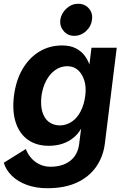

<svg xmlns="http://www.w3.org/2000/svg" viewBox="-26 -761 678 1018"><path d="M394 0 404 -79Q389 -52 364.5 -31.5Q340 -11 307 0.5Q274 12 232 12Q167 12 122 -20Q77 -52 57.5 -111.5Q38 -171 48 -253Q59 -337 94.5 -396.5Q130 -456 183.5 -488Q237 -520 303 -520Q345 -520 373.5 -506Q402 -492 420 -469.5Q438 -447 448 -419L459 -508H593L530 0Q521 71 483 124.5Q445 178 380.5 207.5Q316 237 225 237Q165 237 117 219.5Q69 202 37.5 171.5Q6 141 -6 102L111 29Q119 52 137 74Q155 96 182 109.5Q209 123 242 123Q306 123 346.5 91.5Q387 60 394 0ZM293 -96Q327 -97 355 -116Q383 -135 401.5 -170.5Q420 -206 426 -253Q432 -297 421.5 -332.5Q411 -368 388 -389Q365 -410 331 -410Q295 -410 266 -389Q237 -368 218.5 -332.5Q200 -297 194 -253Q188 -205 198 -169.5Q208 -134 232.5 -115Q257 -96 293 -96ZM367.4 -571Q333 -571 311.5 -596.5Q290 -622 293.6 -655.7Q299 -691 326.5 -716Q354 -741 388.2 -741Q424 -741 445.5 -716Q467 -691 461.6 -655.7Q458 -622 430.7 -596.5Q403.3 -571 367.4 -571Z"/></svg>

Font: Inclusive Sans
Style: Italic
Weight: 400
Italic angle: -7°
Designer: Olivia King
Foundry: Olivia King
Version: Version 2.004